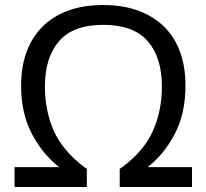

<svg xmlns="http://www.w3.org/2000/svg" viewBox="-20 -745 822 765"><path d="M38 -79H216Q152 -128 108 -210Q64 -292 64 -404Q64 -478 85.5 -537Q107 -596 148.5 -638Q190 -680 251 -702.5Q312 -725 391 -725Q470 -725 531 -702.5Q592 -680 634 -638.5Q676 -597 697.5 -538Q719 -479 719 -405Q719 -291 675.5 -209.5Q632 -128 568 -79H745V0H457V-72Q459 -74 461.5 -75.5Q464 -77 467 -79Q554 -144 589.5 -224Q625 -304 625 -401Q625 -516 568.5 -581Q512 -646 391 -646Q271 -646 215 -580.5Q159 -515 159 -401Q159 -304 194 -224.5Q229 -145 316 -79Q319 -77 321.5 -75.5Q324 -74 326 -72V0H38Z"/></svg>

Font: BC Sans
Style: Regular
Weight: 400
Designer: Monotype Design Team
Province of B.C.
Foundry: Monotype Imaging Inc.
Version: Version 2.000;GOOG;noto-source:20170915:90ef993387c0